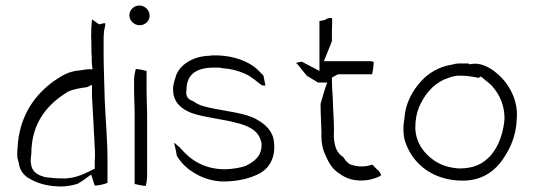

<svg xmlns="http://www.w3.org/2000/svg" viewBox="-20 -689 1926 693"><path d="M43 -119C45 -111 47 -104 49 -96V-94C53 -70 71 -51 91 -42L92 -41C122 -25 157 -16 202 -16C220 -16 243 -20 261 -26C267 -30 274 -34 280 -38L309 -59L322 -19C340 -20 355 -24 368 -29V-111C368 -184 361 -255 358 -329L357 -363C356 -405 354 -452 354 -497V-550C354 -562 355 -570 356 -579V-580C358 -590 361 -600 360 -605C355 -606 345 -603 338 -601L312 -619C310 -601 309 -581 309 -557C310 -541 310 -524 310 -508C310 -500 310 -493 311 -486V-484C311 -474 311 -464 312 -455L314 -439H297C295 -439 294 -438 288 -438C282 -437 275 -436 270 -435H269C228 -432 205 -417 174 -396C109 -349 56 -279 45 -176C43 -155 41 -134 43 -119ZM91 -103V-104C90 -117 93 -129 93 -133C93 -251 156 -316 227 -359H228L229 -360C247 -367 273 -372 291 -374H293L312 -383V-342C314 -305 316 -271 318 -234V-233C318 -218 321 -191 321 -173C322 -159 323 -143 323 -127L322 -108V-80C293 -67 256 -43 204 -45C188 -45 171 -46 157 -48C144 -48 103 -57 95 -85L94 -86V-87C93 -93 92 -98 91 -103Z M447 -634C447 -614 464 -598 484 -598C504 -598 520 -613 520 -632C520 -653 503 -669 483 -669C463 -669 447 -653 447 -634ZM464 -357C464 -331 466 -308 466 -279V-25C478 -22 492 -19 506 -18C509 -29 511 -42 511 -56V-279C511 -306 509 -329 509 -357V-433C498 -436 484 -439 470 -440C467 -429 464 -414 464 -401Z M605 -360C607 -319 635 -295 672 -281C720 -264 790 -259 843 -243H844C854 -239 863 -238 876 -231C902 -219 918 -202 924 -172V-170C926 -123 894 -104 868 -91L867 -90H866C846 -83 820 -79 793 -78C713 -78 664 -115 629 -157C626 -160 621 -163 619 -165C616 -168 613 -172 608 -173C608 -172 609 -172 609 -171L615 -145L618 -127C626 -113 640 -95 660 -79C692 -55 737 -32 796 -34C846 -36 883 -46 913 -61C954 -81 975 -123 969 -175C966 -214 940 -239 908 -257C869 -281 797 -287 737 -300C716 -305 697 -309 679 -323C672 -326 661 -329 656 -339C651 -347 652 -356 653 -364C653 -420 688 -445 752 -445H769C775 -445 776 -444 782 -443C811 -441 840 -434 864 -423C889 -412 906 -395 921 -384C926 -380 933 -380 938 -380L931 -416C924 -423 915 -433 905 -442C878 -465 829 -487 767 -489H745C739 -488 729 -487 724 -487C667 -482 620 -448 612 -404L611 -403C607 -387 603 -374 605 -361Z M1049 -462C1050 -459 1053 -458 1054 -457L1087 -416L1128 -391H1161L1154 -371C1147 -351 1144 -336 1137 -314C1137 -292 1138 -269 1139 -246C1139 -229 1141 -218 1140 -198C1140 -172 1145 -149 1154 -130C1167 -100 1181 -77 1206 -62L1207 -61C1231 -44 1262 -33 1307 -39C1326 -43 1348 -49 1356 -57C1353 -64 1347 -74 1342 -77H1341L1324 -95C1302 -87 1274 -85 1246 -95H1245C1232 -102 1225 -113 1219 -122C1193 -138 1187 -165 1185 -195V-206C1186 -219 1185 -231 1185 -246L1182 -306C1182 -338 1178 -367 1178 -400V-409L1200 -421H1323C1326 -433 1328 -449 1329 -465C1326 -466 1323 -468 1319 -468H1149L1178 -540V-575L1179 -612C1179 -616 1179 -619 1178 -624C1165 -625 1157 -621 1153 -617L1133 -613V-433L1070 -466C1064 -466 1056 -464 1049 -462Z M1440 -264C1435 -237 1434 -201 1443 -176C1471 -94 1546 -37 1650 -37C1728 -37 1776 -79 1807 -133C1829 -169 1843 -210 1845 -257C1851 -322 1823 -373 1792 -407C1783 -416 1778 -421 1764 -432C1744 -447 1712 -464 1682 -458L1674 -457L1671 -460H1638C1629 -460 1619 -458 1608 -455H1607C1565 -448 1526 -425 1500 -396C1468 -361 1444 -316 1440 -266ZM1479 -226C1479 -254 1483 -279 1492 -301C1510 -344 1540 -383 1585 -403H1586C1599 -408 1617 -416 1638 -416C1662 -416 1685 -413 1707 -408L1716 -413L1724 -406C1736 -395 1750 -388 1763 -370C1784 -345 1801 -307 1801 -262C1801 -256 1800 -251 1800 -251V-249C1795 -207 1780 -162 1753 -130C1725 -98 1692 -81 1638 -81H1637C1604 -83 1573 -92 1548 -109C1511 -134 1481 -173 1479 -226Z"/></svg>

Font: SolarCharger
Style: 150
Weight: 100
Designer: Mew Too
Foundry: Cannot Into Space Fonts/KineticPlasma Fonts
Version: Version 1.100